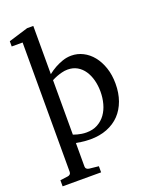

<svg xmlns="http://www.w3.org/2000/svg" viewBox="-172 -829 903 1140"><g transform="rotate(-20 279.5 -259.5)"><path d="M424.8 -233.9Q424.8 -272.5 415.8 -306.9Q406.7 -341.3 389.2 -367.4Q371.6 -393.6 345.5 -408.7Q319.3 -423.8 285.2 -423.8Q266.1 -423.8 247.8 -418.9Q229.5 -414.1 215.3 -408.7Q198.7 -402.3 183.1 -394V-49.8Q194.8 -45.4 208 -42Q219.2 -39.1 233.9 -36.6Q248.5 -34.2 264.2 -34.2Q305.2 -34.2 335.4 -50.8Q365.7 -67.4 385.5 -95Q405.3 -122.6 415 -158.7Q424.8 -194.8 424.8 -233.9ZM524.9 -248Q524.9 -189 507.6 -140.9Q490.2 -92.8 457.8 -58.8Q425.3 -24.9 378.2 -6.3Q331.1 12.2 272 12.2Q258.3 12.2 242.7 11Q227.1 9.8 213.9 7.8Q198.2 5.9 183.1 2.9V151.9Q183.1 161.1 189.5 166.5Q195.8 171.9 205.1 172.9L264.2 179.2V217.8H21V179.2L68.8 172.9Q78.1 171.9 84 166.5Q89.8 161.1 89.8 151.9V-666H21V-699.2L144 -736.8H183.1V-432.1Q204.6 -449.2 229 -462.9Q250 -474.6 277.3 -484.4Q304.7 -494.1 334 -494.1Q372.6 -494.1 407.2 -476.6Q441.9 -459 468 -426.8Q494.1 -394.5 509.5 -349.1Q524.9 -303.7 524.9 -248Z"/></g></svg>

Font: BabelStone Ogham Pictish
Style: Italic
Weight: 400
Italic angle: -30°
Designer: Andrew West
Foundry: BabelStone
Version: Version 1.02 March 14, 2022